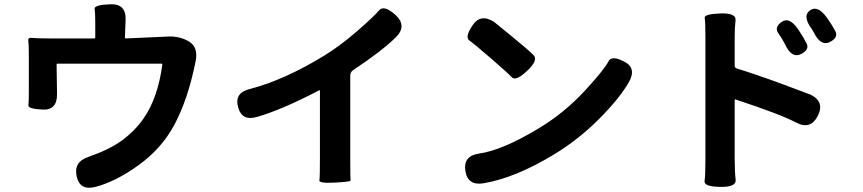

<svg xmlns="http://www.w3.org/2000/svg" viewBox="-20 -828 4040 899"><path d="M427 47Q354 66 339 -2Q324 -70 393 -93Q491 -127 549 -169Q612 -215 652 -273Q719 -369 740 -525Q741 -530 736 -530H250Q245 -530 245 -525L247 -388Q248 -311 179 -315Q111 -318 113 -335Q115 -352 115 -394V-567Q115 -623 112.5 -638Q110 -653 131.5 -650.5Q153 -648 212 -648H421Q426 -648 426 -653V-725Q426 -768 423 -786.5Q420 -805 496 -808Q572 -811 568 -734L565 -653Q565 -648 570 -648L770 -657Q822 -659 866 -633Q909 -606 896 -541Q860 -362 796 -243Q737 -133 630 -55.5Q523 22 427 47Z M1548 27Q1473 31 1475.5 16.5Q1478 2 1478 -87V-402Q1478 -407 1474 -405Q1302 -315 1185 -281Q1113 -259 1095 -326Q1076 -393 1149 -411Q1311 -453 1499 -568Q1575 -615 1653 -683Q1731 -751 1754.5 -779Q1778 -807 1833 -757Q1887 -706 1833 -653Q1768 -589 1634 -500Q1620 -491 1620 -474V-87Q1620 12 1621.5 17.5Q1623 23 1548 27Z M2245 30Q2170 43 2159 -28Q2148 -98 2223 -109Q2331 -124 2499 -225Q2622 -298 2722 -407Q2813 -507 2828 -539Q2843 -571 2902 -540Q2962 -510 2925 -444Q2883 -370 2788 -274Q2689 -174 2571 -103Q2392 5 2245 30ZM2448 -496Q2395 -446 2376 -466.5Q2357 -487 2279 -554.5Q2201 -622 2178 -638Q2155 -654 2193 -710Q2231 -766 2294 -725Q2297 -723 2375 -659Q2457 -592 2479 -569Q2501 -546 2448 -496Z M3352 47Q3275 46 3279 19.5Q3283 -7 3283 -81V-656Q3283 -726 3279.5 -744Q3276 -762 3352 -765Q3428 -768 3424 -733Q3420 -698 3420 -656V-521Q3420 -510 3431 -507Q3522 -479 3644 -434Q3770 -387 3775 -385Q3843 -352 3809 -285Q3775 -219 3708 -254Q3637 -292 3425 -362Q3420 -364 3420 -359V-81Q3420 -24 3424.5 12.5Q3429 49 3352 47ZM3729 -574Q3686 -554 3655 -622Q3645 -643 3624.5 -672Q3604 -701 3641 -726Q3677 -751 3719 -688Q3741 -655 3756.5 -625Q3772 -595 3729 -574ZM3865 -631Q3823 -610 3790 -677Q3784 -688 3781 -692Q3736 -753 3772 -779Q3808 -806 3852 -745Q3875 -713 3891 -682.5Q3907 -652 3865 -631Z"/></svg>

Font: Resource Han Rounded KR
Style: Bold
Weight: 700
Designer: Cyano Hao (round all glyphs); Ryoko NISHIZUKA 西塚涼子 (kana, bopomofo & ideographs); Paul D. Hunt (Latin, Greek & Cyrillic)
Foundry: Cyano Hao
Version: 0.990